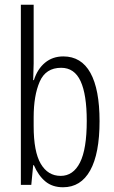

<svg xmlns="http://www.w3.org/2000/svg" viewBox="-20 -780 483 810"><path d="M122 -512Q122 -496 121 -478Q120 -460 120 -442H123Q138 -489 170 -515.5Q202 -542 247 -542Q323 -542 361.5 -472.5Q400 -403 400 -269Q400 -132 360.5 -61Q321 10 246 10Q201 10 171.5 -14.5Q142 -39 123 -83H120L112 0H68V-760H122ZM238 -494Q173 -494 147.5 -435.5Q122 -377 122 -285V-248Q122 -140 152 -89Q182 -38 236 -38Q289 -38 317.5 -94.5Q346 -151 346 -270Q346 -381 320 -437.5Q294 -494 238 -494Z"/></svg>

Font: Noto Sans Lao UI ExtCond Light
Style: Regular
Weight: 300
Width: 2
Designer: Monotype Design Team
Foundry: Monotype Imaging Inc.
Version: Version 2.000; ttfautohint (v1.8.4.7-5d5b)